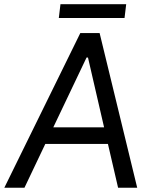

<svg xmlns="http://www.w3.org/2000/svg" viewBox="-52 -883 701 903"><path d="M-31.7 0H63L161.1 -206.1H455.6L503.4 0H593.3L416.5 -727.5H325.7ZM198.7 -284.2 355 -612.3H361.8L437.5 -284.2ZM224.6 -798.3H533.7L541.5 -863.3H232.4Z"/></svg>

Font: Guggenheim Sans Display
Style: Italic
Weight: 400
Italic angle: -7°
Designer: Modified by Tom Baber under direction of Pentagram Design 2023
Foundry: rsms
Version: Version 1.001;Glyphs 3.1.2 (3151)